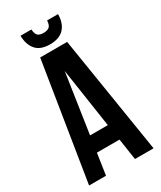

<svg xmlns="http://www.w3.org/2000/svg" viewBox="-212 -920 831 993"><g transform="rotate(-30 203.5 -424.0)"><path d="M396 0H285L266 -127H131L112 0H11L123 -700H284ZM145 -222H251L198 -576ZM250 -848H315Q315 -795 287 -764Q259 -733 202 -733Q145 -733 118.5 -764Q92 -795 91 -848H156Q158 -819 169.5 -810Q181 -801 202 -801Q224 -801 236 -810Q248 -819 250 -848Z"/></g></svg>

Font: Bebas Neue
Style: Regular
Weight: 400
Designer: Ryoichi Tsunekawa
Foundry: Ryoichi Tsunekawa
Version: Version 1.300